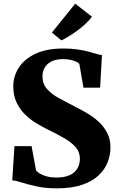

<svg xmlns="http://www.w3.org/2000/svg" viewBox="-20 -1018 646 1049"><path d="M289.5 11Q229 11 180.8 0.5Q132.5 -10 98.5 -20.8Q64.5 -31.5 47 -33L59 -219.5H152.5L177 -86.5Q184 -77.5 199 -68.8Q214 -60 236.5 -54Q259 -48 287.5 -48Q333 -48 361.2 -61.2Q389.5 -74.5 403 -98Q416.5 -121.5 416.5 -151Q416.5 -186.5 394.2 -212.8Q372 -239 333.2 -261.8Q294.5 -284.5 243.5 -309Q214.5 -323.5 181.2 -343Q148 -362.5 118.8 -390.5Q89.5 -418.5 71 -457Q52.5 -495.5 52.5 -547.5Q52.5 -601 82.5 -648Q112.5 -695 173.2 -724Q234 -753 325.5 -753Q369 -753 403.2 -748Q437.5 -743 463.5 -736Q489.5 -729 507.8 -723.5Q526 -718 537 -717L527 -539H436L413.5 -668.5Q409.5 -674.5 397.2 -680.5Q385 -686.5 366.8 -690.8Q348.5 -695 325 -695Q285.5 -695 260.5 -682Q235.5 -669 223.8 -647.8Q212 -626.5 212 -601Q212 -560 237.2 -531.5Q262.5 -503 303.5 -480.8Q344.5 -458.5 390.5 -435Q421 -420 454.8 -400.2Q488.5 -380.5 517.8 -354Q547 -327.5 565.2 -292.8Q583.5 -258 583.5 -212.5Q583.5 -173 568.8 -133.5Q554 -94 520.2 -61.2Q486.5 -28.5 429.8 -8.8Q373 11 289.5 11ZM315.5 -797.5 263.5 -840 391 -998 482.5 -926.5Q467 -906.5 447 -887.8Q427 -869 404.8 -852.5Q382.5 -836 360 -822Q337.5 -808 316 -797.5Z"/></svg>

Font: Merriweather 48pt Black
Style: Regular
Weight: 900
Version: Version 2.100